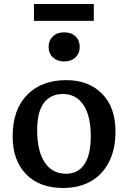

<svg xmlns="http://www.w3.org/2000/svg" viewBox="-20 -922 638 956"><path d="M294 14Q177 14 110 -54.5Q43 -123 43 -243Q43 -376 115 -449.5Q187 -523 310 -523Q421 -523 488 -455.5Q555 -388 555 -267Q555 -180 523.5 -117Q492 -54 433.5 -20Q375 14 294 14ZM308 -57Q370 -57 401 -105Q432 -153 432 -244Q432 -346 395 -400Q358 -454 294 -454Q232 -454 198.5 -409.5Q165 -365 165 -274Q165 -170 202.5 -113.5Q240 -57 308 -57ZM299 -616Q265 -616 243.5 -636Q222 -656 222 -688Q222 -720 243 -740.5Q264 -761 299 -761Q335 -761 356 -741Q377 -721 377 -689Q377 -656 355.5 -636Q334 -616 299 -616ZM149 -818V-902H447V-818Z"/></svg>

Font: Literata Medium
Style: Regular
Weight: 500
Designer: Latin by Veronika Burian and Jose Scaglione. Greek by Irene Vlachou. Cyrillic by Vera Evstafieva.
Foundry: TypeTogether
Version: Version 3.103; ttfautohint (v1.8.4.7-5d5b);gftools[0.9.29]